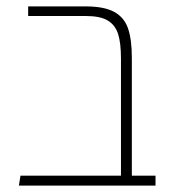

<svg xmlns="http://www.w3.org/2000/svg" viewBox="-20 -580 535 600"><path d="M466 -31V0H39L44 -31H358V-397Q358 -446 349 -474Q340 -502 316.5 -516Q293 -530 248 -530H68V-560H248Q305 -560 336.5 -543Q368 -526 380 -491.5Q392 -457 392 -399V-31Z"/></svg>

Font: FiraGO UltraLight
Style: Regular
Weight: 200
Designer: bBox Type
Foundry: bBox Type GmbH
Version: Version 1.001